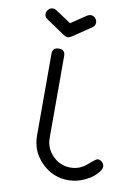

<svg xmlns="http://www.w3.org/2000/svg" viewBox="-84 -799 624 856"><g transform="rotate(10 228.0 -371.0)"><path d="M285.9 -712.6Q285.9 -698.5 273.4 -690.2L189.9 -634Q179.9 -627.4 171.9 -627.4Q163.8 -627.4 153.3 -634L70.3 -690.2Q57.1 -698.5 57.1 -712.6Q57.1 -724.1 65.6 -733.2Q74 -742.2 85.4 -742.2Q94 -742.2 101.8 -737.1L171.9 -690.7L241 -737.1Q249 -742.2 257.3 -742.2Q269.5 -742.2 277.7 -733.2Q285.9 -724.1 285.9 -712.6ZM428.5 -85.9Q428.5 -78.4 422.4 -68.6Q402.1 -37.6 362.5 -18.6Q324.5 0 285.2 0Q214.8 0 164.4 -50.3Q114 -100.6 114 -171.4V-542.2Q114 -570.6 143.1 -570.6Q171.4 -570.6 171.4 -542.2V-171.4Q171.4 -124.3 204.8 -90.7Q238.3 -57.1 285.2 -57.1Q326.9 -57.1 359.5 -85.9Q392.1 -114.7 398.9 -114.7Q410.4 -114.7 419.4 -106.1Q428.5 -97.4 428.5 -85.9Z"/></g></svg>

Font: EnergyBar
Style: Regular
Weight: 400
Italic angle: -10°
Version: 1.0 2000-03-28